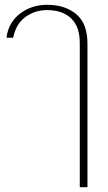

<svg xmlns="http://www.w3.org/2000/svg" viewBox="-20 -583 450 799"><path d="M312 -404Q312 -472 276 -506.5Q240 -541 176 -541Q125 -541 85.5 -512Q46 -483 35 -426H7Q15 -489 63 -526Q111 -563 176 -563Q251 -563 297.5 -524Q344 -485 344 -401V196H312Z"/></svg>

Font: Taviraj Thin
Style: Regular
Weight: 250
Designer: Katatrad Team
Foundry: CadsonDemak
Version: Version 1.001